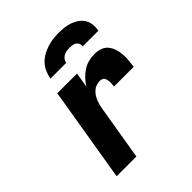

<svg xmlns="http://www.w3.org/2000/svg" viewBox="-206 -881 1011 1011"><g transform="rotate(-45 300.0 -375.0)"><path d="M78 0 166 -530H313L299 -446Q311 -466 327.5 -483.5Q344 -501 364 -514Q384 -527 406.5 -532.5Q429 -538 451 -538Q473 -538 493.5 -531Q514 -524 527 -508Q540 -492 546.5 -472Q553 -452 554.5 -431Q556 -410 554 -387.5Q552 -365 549 -344H402Q403 -352 404 -360Q405 -368 404.5 -376Q404 -384 402.5 -391.5Q401 -399 397 -405.5Q393 -412 386 -415Q379 -418 371 -418Q358 -418 345 -414Q332 -410 321.5 -401Q311 -392 303 -380.5Q295 -369 290 -356.5Q285 -344 281.5 -331.5Q278 -319 276 -306L225 0ZM195 -610Q199 -632 208 -653Q217 -674 232.5 -691Q248 -708 268.5 -719.5Q289 -731 310.5 -738Q332 -745 353.5 -747.5Q375 -750 397 -750Q418 -750 439 -747.5Q460 -745 479 -738Q498 -731 514.5 -719.5Q531 -708 541.5 -690.5Q552 -673 554 -652Q556 -631 552 -610H435Q437 -621 433 -630.5Q429 -640 420.5 -645.5Q412 -651 401.5 -652.5Q391 -654 381 -654Q370 -654 359 -652.5Q348 -651 338 -645.5Q328 -640 321 -630.5Q314 -621 312 -610Z"/></g></svg>

Font: Iosevka Curly HvExObl
Style: Regular
Weight: 900
Width: 7
Italic angle: -9°
Monospace: yes
Designer: Belleve Invis
Foundry: Belleve Invis
Version: Version 11.1.0; ttfautohint (v1.8.3)